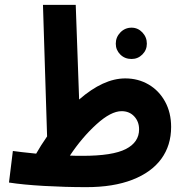

<svg xmlns="http://www.w3.org/2000/svg" viewBox="-20 -758 760 791"><path d="M685 -235Q685 -159 644.5 -103.5Q604 -48 525.5 -17.5Q447 13 336 13Q249 13 161.5 8Q74 3 17 -6L33 -136Q60 -132 129 -125Q147 -157 174 -196L157 -738H292L306 -348Q406 -435 496 -435Q549 -435 592 -410Q635 -385 660 -339.5Q685 -294 685 -235ZM553 -225Q553 -257 533 -278.5Q513 -300 481 -300Q437 -300 377.5 -246Q318 -192 268 -117Q285 -116 320 -116Q444 -116 498.5 -144Q553 -172 553 -225ZM457 -578Q457 -605 476 -624.5Q495 -644 522 -644Q548 -644 566.5 -624.5Q585 -605 585 -578Q585 -552 566.5 -533.5Q548 -515 522 -515Q494 -515 475.5 -533.5Q457 -552 457 -578Z"/></svg>

Font: Noto Sans Arabic Cond
Style: Bold
Weight: 700
Width: 3
Designer: Nadine Chahine
Foundry: Monotype Imaging Inc.
Version: Version 1.001